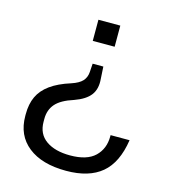

<svg xmlns="http://www.w3.org/2000/svg" viewBox="-105 -620 775 871"><g transform="rotate(15 282.0 -184.0)"><path d="M326.3 -334.7 329.6 -277.7Q333.7 -230.7 311.7 -201.7Q289.7 -172.7 237.8 -154.2Q178.5 -135.3 153.8 -106.8Q129.2 -78.3 129.2 -36.5V-23Q129.2 34.6 171.3 64.2Q213.4 93.8 284.3 93.8Q363.2 93.8 400.9 57.7Q438.6 21.5 438.6 -36.8V-42.7H527.7Q511.4 65.8 451.6 115.9Q391.9 166 284.9 166Q170.8 166 106.5 115.1Q42.2 64.2 42.2 -26.8V-35.5Q42.2 -83 58.5 -117.9Q74.8 -152.9 110.8 -179Q146.8 -205.2 205.4 -223.7Q240.7 -235.4 256.2 -252.3Q271.7 -269.3 273.4 -294.8L276.1 -334.7ZM352.6 -534V-434.8H249.8V-534Z"/></g></svg>

Font: Mozilla Text ExtraLight
Style: Regular
Weight: 200
Designer: Studio DRAMA
Foundry: Studio DRAMA
Version: Version 1.000